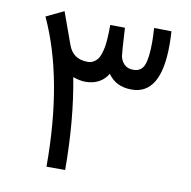

<svg xmlns="http://www.w3.org/2000/svg" viewBox="-75 -731 802 806"><g transform="rotate(10 326.0 -328.0)"><path d="M470.2 -380.9Q402.8 -380.9 369.1 -430.2Q338.4 -379.9 273.9 -379.4Q249.5 -379.4 220.2 -390.1Q253.9 -212.9 254.4 0H174.8V-1.5Q174.8 -375.5 61 -620.1L136.2 -656.2L185.1 -520.5Q205.6 -463.4 268.1 -463.4Q281.7 -463.4 292.5 -469.5Q303.2 -475.6 310.1 -484.4Q316.9 -493.2 321.8 -508.3Q326.7 -523.4 329.1 -536.4Q331.5 -549.3 333 -568.8Q334.5 -588.4 334.7 -600.8Q335 -613.3 335 -632.3L397.9 -631.8Q403.8 -525.4 406.2 -512.7Q409.7 -492.7 424.1 -478Q438.5 -463.4 464.4 -463.9Q497.1 -464.4 509 -494.4Q521 -524.4 521 -591.8Q521 -615.2 518.6 -651.9L592.8 -650.9Q594.7 -623 594.7 -592.3Q594.7 -380.9 470.2 -380.9Z"/></g></svg>

Font: Samim FD
Style: FD
Weight: 400
Foundry: DejaVu fonts team - Redesigned by Saber Rastikerdar
Version: Version 4.00 December 17, 2020